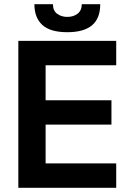

<svg xmlns="http://www.w3.org/2000/svg" viewBox="-20 -891 618 911"><path d="M67 0V-697H531.4V-581.4H196.4V-415.4H508.8V-299.8H196.4V-115.6H531.4V0ZM299.4 -738.2Q218.2 -738.2 180.7 -772.8Q143.2 -807.4 143.2 -871H231.2Q231.2 -840 251.4 -825.4Q271.6 -810.8 299.4 -810.8Q328.8 -810.8 348.4 -826.2Q368 -841.6 368 -871H455.6Q455.6 -803.6 416.5 -770.9Q377.4 -738.2 299.4 -738.2Z"/></svg>

Font: Hanken Grotesk
Style: Regular
Weight: 400
Designer: Alfredo Marco Pradil
Foundry: Hanken Design Co.
Version: Version 3.013